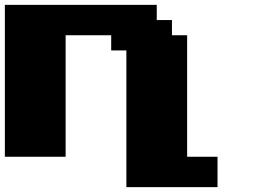

<svg xmlns="http://www.w3.org/2000/svg" viewBox="-20 -645 1040 790"><path d="M500 125H875V0H750V-500H687.5V-562.5H625V-625H0V0H250V-500H437.5V-437.5H500Z"/></svg>

Font: Faithful 32x
Style: Bold
Weight: 400
Foundry: Faithful Resource Pack
Version: Version 1.0; January 27, 2023